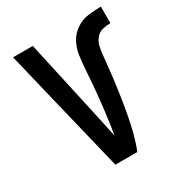

<svg xmlns="http://www.w3.org/2000/svg" viewBox="-172 -857 921 979"><g transform="rotate(-30 288.0 -367.5)"><path d="M224 0H353Q362 -22 369.5 -45Q377 -68 383 -91Q389 -114 394 -137.5Q399 -161 403.5 -184.5Q408 -208 412 -231.5Q416 -255 419.5 -278.5Q423 -302 426.5 -326Q430 -350 433 -373.5Q436 -397 438.5 -421Q441 -445 443.5 -468.5Q446 -492 448.5 -516Q451 -540 456 -563.5Q461 -587 476.5 -606.5Q492 -626 515.5 -632Q539 -638 563 -638V-735Q525 -735 487.5 -730Q450 -725 418 -704Q386 -683 367.5 -649.5Q349 -616 343.5 -579Q338 -542 335.5 -504.5Q333 -467 330 -429.5Q327 -392 323.5 -354.5Q320 -317 315.5 -280Q311 -243 306 -205.5Q301 -168 294 -131Q288 -160 282 -188.5Q276 -217 270 -245L162 -735H46L105 -490Z"/></g></svg>

Font: Iosevka Sparkle Semibold
Style: Regular
Weight: 600
Designer: Belleve Invis
Foundry: Belleve Invis
Version: Version 4.5.0; ttfautohint (v1.8.3)